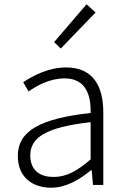

<svg xmlns="http://www.w3.org/2000/svg" viewBox="-20 -861 587 894"><path d="M218 13C287 13 350 -24 403 -68H407L413 0H461V-338C461 -456 416 -547 288 -547C202 -547 128 -505 88 -478L113 -435C151 -462 211 -496 281 -496C382 -496 404 -414 402 -335C168 -309 63 -252 63 -135C63 -35 132 13 218 13ZM230 -37C170 -37 121 -64 121 -138C121 -219 192 -269 402 -292V-119C340 -65 289 -37 230 -37ZM263 -635 425 -803 383 -841 232 -665Z"/></svg>

Font: Noto Sans HK Light
Style: Regular
Weight: 300
Designer: Ryoko NISHIZUKA 西塚涼子 (kana, bopomofo & ideographs); Paul D. Hunt (Latin, Greek & Cyrillic); Sandoll Communications 산돌커뮤니
Foundry: Adobe
Version: Version 2.004;hotconv 1.0.118;makeotfexe 2.5.65603